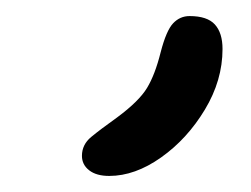

<svg xmlns="http://www.w3.org/2000/svg" viewBox="-20 -786 312 239"><path d="M116 -567Q100 -567 91 -574Q82 -581 82 -592Q82 -606 93.5 -615.5Q105 -625 126 -640Q153 -660 163 -676.5Q173 -693 180 -721Q187 -748 195.5 -757Q204 -766 216 -766Q238 -766 247.5 -755.5Q257 -745 257 -725Q257 -686 235 -649.5Q213 -613 180.5 -590Q148 -567 116 -567Z"/></svg>

Font: Shantell Sans Light
Style: Regular
Weight: 300
Designer: Stephen Nixon, Anya Danilova, Shantell Martin
Foundry: Arrow Type
Version: Version 1.011;[c5ecc13dd]